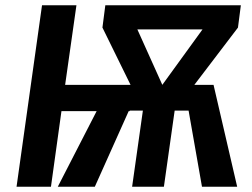

<svg xmlns="http://www.w3.org/2000/svg" viewBox="-20 -711 959 731"><path d="M886 -606 720 -388H793L883 0H749L698 -290H645L604 0H483L524 -290H474V-288H470L341 0H200L348 -288H214L174 0H43L140 -691H271L228 -388H477L370 -606L381 -691H897ZM598 -388 751 -599H503Z"/></svg>

Font: FiraGO Medium
Style: Italic
Weight: 500
Italic angle: -8°
Designer: bBox Type GmbH
Foundry: bBox Type GmbH
Version: Version 1.001